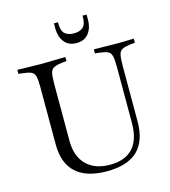

<svg xmlns="http://www.w3.org/2000/svg" viewBox="-133 -1031 1016 1147"><g transform="rotate(-15 375.0 -457.0)"><path d="M387 11Q260 11 195.5 -48Q131 -107 131 -223V-577Q131 -622 125.5 -644Q120 -666 102 -674Q84 -682 45 -686L25 -688V-713L173 -710H174L322 -713V-688L302 -686Q264 -682 245.5 -673.5Q227 -665 221.5 -643.5Q216 -622 216 -577V-223Q216 -127 268.5 -74.5Q321 -22 415 -22Q508 -22 556 -74.5Q604 -127 604 -229V-577Q604 -622 598.5 -644Q593 -666 575 -674Q557 -682 518 -686L498 -688V-713L646 -711L745 -713V-688L725 -686Q687 -682 668.5 -673.5Q650 -665 644.5 -643.5Q639 -622 639 -577V-229Q639 -109 576.5 -49Q514 11 387 11ZM409 -776Q359 -776 333.5 -809.5Q308 -843 308 -892V-925H333V-920Q333 -871 353 -853.5Q373 -836 409 -836Q445 -836 465 -853.5Q485 -871 485 -920V-925H510V-892Q510 -843 484.5 -809.5Q459 -776 409 -776Z"/></g></svg>

Font: Baskervville
Style: Regular
Weight: 400
Designer: Alexis Faudot, Rémi Forte, Morgane Pierson, Rafael Ribas, Tanguy Vanlaeys, Rosalie Wagner, Thomas Huot-Marchand
Foundry: ANRT
Version: Version 1.100